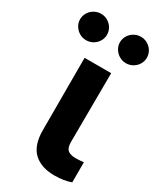

<svg xmlns="http://www.w3.org/2000/svg" viewBox="-232 -809 736 880"><g transform="rotate(30 136.0 -368.5)"><path d="M206.1 -530.3 204.1 -165Q204.1 -134.3 217.8 -122.8Q231.4 -111.3 259.8 -111.3Q271.5 -111.3 282.5 -112.3Q293.5 -113.3 301.8 -114.3V-7.8Q265.1 5.9 214.8 5.9Q143.6 5.9 104.5 -31.2Q65.4 -68.4 65.4 -147.5V-530.3ZM-41 -672.9Q-41 -691.9 -31.5 -708Q-22 -724.1 -5.4 -733.6Q11.2 -743.2 30.3 -743.2Q49.8 -743.2 66.2 -733.6Q82.5 -724.1 92 -708Q101.6 -691.9 101.6 -672.9Q101.6 -654.3 92 -638.4Q82.5 -622.6 66.2 -613Q49.8 -603.5 30.3 -603.5Q11.2 -603.5 -5.1 -613Q-21.5 -622.6 -31.2 -638.7Q-41 -654.8 -41 -672.9ZM169.9 -672.9Q169.9 -691.9 179.4 -708Q189 -724.1 205.6 -733.6Q222.2 -743.2 241.2 -743.2Q260.7 -743.2 277.1 -733.6Q293.5 -724.1 303 -708Q312.5 -691.9 312.5 -672.9Q312.5 -654.3 303 -638.4Q293.5 -622.6 277.1 -613Q260.7 -603.5 241.2 -603.5Q222.2 -603.5 205.8 -613Q189.5 -622.6 179.7 -638.7Q169.9 -654.8 169.9 -672.9Z"/></g></svg>

Font: Pretendard Std
Style: Bold
Weight: 700
Designer: Base glyphs from Inter by Rasmus Andersson; Hangeul glyphs from Noto Sans CJK(Source Han Sans) by Jang Soo-young and Kan
Foundry: Kil Hyung-jin
Version: Version 1.309